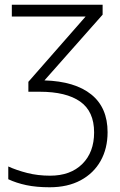

<svg xmlns="http://www.w3.org/2000/svg" viewBox="-20 -552 508 812"><path d="M414 -532V-490L168 -212Q297 -208 366 -152.5Q435 -97 435 7Q435 76 405.5 128.5Q376 181 321 210.5Q266 240 190 240Q134 240 91.5 231Q49 222 15 206V152Q50 168 95 179.5Q140 191 192 191Q278 191 328 141.5Q378 92 378 8Q378 -81 319 -122.5Q260 -164 148 -164H100V-206L342 -482H30V-532Z"/></svg>

Font: BC Sans Light
Style: Regular
Weight: 300
Designer: Monotype Design Team
Foundry: Monotype Imaging Inc.
Version: Version 2.000;GOOG;noto-source:20170915:90ef993387c0